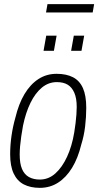

<svg xmlns="http://www.w3.org/2000/svg" viewBox="-20 -894 474 926"><path d="M172 12Q127 12 95 -4.5Q63 -21 46 -57Q29 -93 29 -150Q29 -194 35.5 -239Q42 -284 54 -326Q70 -393 98 -440Q126 -487 165 -512.5Q204 -538 253 -538Q300 -538 332 -521.5Q364 -505 380 -469Q396 -433 396 -374Q396 -330 390.5 -284Q385 -238 372 -197Q356 -131 327.5 -84.5Q299 -38 260 -13Q221 12 172 12ZM172 -28Q214 -28 247 -57.5Q280 -87 303.5 -138Q327 -189 338 -255Q342 -279 344.5 -300.5Q347 -322 348.5 -341.5Q350 -361 350 -378Q350 -420 338.5 -446.5Q327 -473 306.5 -485.5Q286 -498 254 -498Q214 -498 182 -471.5Q150 -445 127 -398Q104 -351 91 -288Q86 -261 82.5 -236.5Q79 -212 77 -190Q75 -168 75 -148Q75 -106 86 -79.5Q97 -53 119 -40.5Q141 -28 172 -28ZM190 -649 203 -722H253L240 -649ZM323 -649 336 -722H386L373 -649ZM202 -834 209 -874H434L427 -834Z"/></svg>

Font: Archivo Condensed Thin
Style: Italic
Weight: 250
Width: 3
Italic angle: -10°
Designer: Hector Gatti
Foundry: Omnibus-Type
Version: Version 2.001